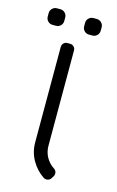

<svg xmlns="http://www.w3.org/2000/svg" viewBox="-100 -655 426 700"><g transform="rotate(15 113.0 -305.5)"><path d="M75 -480V-120.5C75 -95.8 80.8 -73.2 92.5 -52.8C104.2 -32.2 119.5 -15.7 138.5 -3C143.2 0 148.2 0.9 153.8 -0.2C159.2 -1.4 163.5 -4.3 166.5 -9L172 -17.5C174.7 -22.2 175.6 -27.1 174.8 -32.2C173.9 -37.4 171.2 -41.7 166.5 -45C153.8 -53 143.8 -63.6 136.2 -76.8C128.8 -89.9 125 -104.5 125 -120.5V-480C125 -485.7 123.1 -490.4 119.2 -494.2C115.4 -498.1 110.7 -500 105 -500H95C89.3 -500 84.6 -498.1 80.8 -494.2C76.9 -490.4 75 -485.7 75 -480ZM0.5 -587.5V-575C0.5 -568 2.9 -562.1 7.8 -557.2C12.6 -552.4 18.5 -550 25.5 -550H38C45 -550 50.9 -552.4 55.8 -557.2C60.6 -562.1 63 -568 63 -575V-587.5C63 -594.5 60.6 -600.4 55.8 -605.2C50.9 -610.1 45 -612.5 38 -612.5H25.5C18.5 -612.5 12.6 -610.1 7.8 -605.2C2.9 -600.4 0.5 -594.5 0.5 -587.5ZM138 -587.5V-575C138 -568 140.4 -562.1 145.2 -557.2C150.1 -552.4 156 -550 163 -550H175.5C182.5 -550 188.4 -552.4 193.2 -557.2C198.1 -562.1 200.5 -568 200.5 -575V-587.5C200.5 -594.5 198.1 -600.4 193.2 -605.2C188.4 -610.1 182.5 -612.5 175.5 -612.5H163C156 -612.5 150.1 -610.1 145.2 -605.2C140.4 -600.4 138 -594.5 138 -587.5Z"/></g></svg>

Font: lerotica
Style: Regular
Weight: 400
Designer: defharo
Foundry: deFharo
Version: Version 1.001 2011